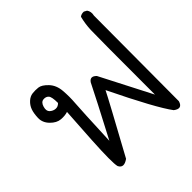

<svg xmlns="http://www.w3.org/2000/svg" viewBox="-163 -508 826 826"><g transform="rotate(-45 250.0 -95.0)"><path d="M102.5 183.6Q95.7 158.2 103 29.8Q110.4 -98.6 113.3 -134.8Q95.7 -128.9 72.3 -130.9Q48.8 -132.8 27.3 -154.8Q5.9 -176.8 6.8 -204.6Q7.8 -232.4 14.2 -250Q20.5 -267.6 34.7 -280.8Q48.8 -293.9 65.4 -295.9Q82 -297.9 100.1 -295.9Q118.2 -293.9 140.1 -271Q162.1 -248 165 -210.4Q168 -172.9 165 -136.7Q162.1 -100.6 154.3 82Q245.1 -90.8 275.4 -152.3Q291 -175.8 313.5 -153.3L433.6 80.1Q433.6 -275.4 435.1 -311.5Q436.5 -347.7 445.3 -381.8Q455.1 -389.6 469.7 -388.7L482.4 -381.8Q493.2 -367.2 488.3 -345.7L486.3 172.9Q475.6 209 443.4 184.6Q398.4 125 296.9 -84Q279.3 -47.9 150.4 187.5Q116.2 211.9 102.5 183.6ZM113.3 -189.5Q113.3 -226.6 104.5 -236.3Q95.7 -246.1 80.1 -244.6Q64.5 -243.2 58.1 -221.7Q51.8 -200.2 63 -189.9Q74.2 -179.7 88.4 -178.7Q102.5 -177.7 113.3 -189.5Z"/></g></svg>

Font: NaikaiFont
Style: Regular
Weight: 400
Version: Version 1.67